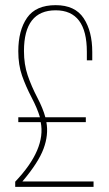

<svg xmlns="http://www.w3.org/2000/svg" viewBox="-20 -725 423 745"><path d="M196 -705Q271 -705 304.5 -654.5Q338 -604 338 -523V-491H317V-524Q317 -685 196 -685Q73 -685 73 -527Q73 -475 87.5 -432.5Q102 -390 124.5 -347Q147 -304 156 -270H313V-251H160Q169 -202 149 -148Q129 -94 67 -21H343V0H39V-20Q159 -146 138 -251H51V-270H135Q125 -304 102.5 -347Q80 -390 65.5 -431.5Q51 -473 51 -526Q51 -607 85 -656Q119 -705 196 -705Z"/></svg>

Font: TypoPRO Bebas Neue
Style: Regular
Weight: 300
Designer: Ryoichi Tsunekawa
Foundry: Ryoichi Tsunekawa
Version: Version 001.003